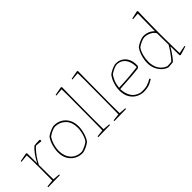

<svg xmlns="http://www.w3.org/2000/svg" viewBox="62 -1465 2224 2224"><g transform="rotate(-45 1173.5 -353.0)"><path d="M36 4Q35 0 35 -9L123 -19Q123 -63 123.5 -106.5Q124 -150 124 -193Q124 -224 124 -265.5Q124 -307 123 -351.5Q122 -396 120 -433L24 -424Q24 -427 24 -430.5Q24 -434 25 -436Q51 -441 78 -446Q105 -451 131 -456L140 -447L141 -288L143 -287Q171 -342 202 -383.5Q233 -425 262 -450Q279 -453 298 -454.5Q317 -456 352 -456L360 -444L359 -439L357 -430Q353 -431 337 -432Q321 -433 303.5 -435Q286 -437 276 -437Q264 -429 240 -402.5Q216 -376 189.5 -337.5Q163 -299 141 -255L143 -19L230 -12Q230 -10 230 -6.5Q230 -3 229 0Q216 0 190 0.5Q164 1 134 1.5Q104 2 77.5 2.5Q51 3 36 4Z M599 6Q545 7 499.5 -18Q454 -43 427 -90Q400 -137 400 -203Q400 -252 415.5 -306Q431 -360 459 -399Q474 -413 498 -425.5Q522 -438 546.5 -447Q571 -456 585 -456Q640 -457 685 -432.5Q730 -408 757 -360.5Q784 -313 784 -246Q784 -198 768.5 -144.5Q753 -91 727 -53Q711 -39 686.5 -25.5Q662 -12 638 -3.5Q614 5 599 6ZM597 -12Q611 -13 633 -21.5Q655 -30 677 -42Q699 -54 713 -65Q729 -86 740.5 -116.5Q752 -147 758.5 -180Q765 -213 765 -241Q765 -335 714.5 -385.5Q664 -436 587 -438Q563 -436 532 -422Q501 -408 474 -388Q448 -351 433.5 -301.5Q419 -252 419 -210Q419 -123 466 -68.5Q513 -14 597 -12Z M857 4Q856 0 856 -9L944 -19Q945 -66 945.5 -124Q946 -182 946.5 -235.5Q947 -289 947 -322Q947 -406 947.5 -469.5Q948 -533 948.5 -586Q949 -639 947 -689L853 -681Q851 -688 853 -693L959 -712L968 -703Q967 -653 966 -599Q965 -545 965 -477Q965 -409 964 -318Q962 -212 964 -19L1051 -12Q1051 -10 1051 -6.5Q1051 -3 1050 0Q1037 0 1011 0.5Q985 1 955 1.5Q925 2 898.5 2.5Q872 3 857 4Z M1120 4Q1119 0 1119 -9L1207 -19Q1208 -66 1208.5 -124Q1209 -182 1209.5 -235.5Q1210 -289 1210 -322Q1210 -406 1210.5 -469.5Q1211 -533 1211.5 -586Q1212 -639 1210 -689L1116 -681Q1114 -688 1116 -693L1222 -712L1231 -703Q1230 -653 1229 -599Q1228 -545 1228 -477Q1228 -409 1227 -318Q1225 -212 1227 -19L1314 -12Q1314 -10 1314 -6.5Q1314 -3 1313 0Q1300 0 1274 0.5Q1248 1 1218 1.5Q1188 2 1161.5 2.5Q1135 3 1120 4Z M1600 6Q1553 5 1509.5 -18Q1466 -41 1438 -88Q1410 -135 1410 -207Q1410 -255 1427 -309.5Q1444 -364 1475 -403Q1491 -416 1515 -428.5Q1539 -441 1563 -449.5Q1587 -458 1601 -457Q1648 -458 1685.5 -435.5Q1723 -413 1744.5 -369Q1766 -325 1763 -258L1747 -237Q1709 -231 1630 -224.5Q1551 -218 1429 -211Q1431 -138 1463 -85.5Q1495 -33 1565 -15Q1631 -9 1673 -21.5Q1715 -34 1752 -58L1762 -44Q1746 -34 1723.5 -22Q1701 -10 1685 -5Q1675 -2 1653 2Q1631 6 1600 6ZM1430 -231Q1521 -234 1603 -241Q1685 -248 1743 -256Q1745 -300 1732.5 -340.5Q1720 -381 1690.5 -408.5Q1661 -436 1611 -441Q1584 -442 1548 -425.5Q1512 -409 1489 -391Q1471 -368 1454 -329Q1437 -290 1430 -231Z M2000 6Q1965 -5 1933.5 -33.5Q1902 -62 1882.5 -105.5Q1863 -149 1863 -203Q1863 -252 1878.5 -306Q1894 -360 1922 -399Q1937 -413 1961 -425.5Q1985 -438 2009.5 -447Q2034 -456 2048 -456Q2130 -458 2187 -401L2191 -685L2106 -678Q2106 -681 2106 -684.5Q2106 -688 2107 -690L2205 -712L2213 -703Q2212 -687 2211 -652.5Q2210 -618 2209 -574Q2208 -530 2207.5 -483.5Q2207 -437 2206.5 -395.5Q2206 -354 2206 -326Q2206 -301 2206.5 -265Q2207 -229 2207.5 -189.5Q2208 -150 2208.5 -114.5Q2209 -79 2209.5 -53Q2210 -27 2211 -19L2309 -38L2311 -27Q2286 -18 2257 -9.5Q2228 -1 2202 6L2192 -3L2190 -146L2188 -147Q2159 -99 2128.5 -57Q2098 -15 2081 0Q2064 2 2040 4Q2016 6 2000 6ZM2071 -16Q2081 -25 2103 -52.5Q2125 -80 2149 -115Q2173 -150 2189 -179L2187 -368Q2170 -398 2133 -417.5Q2096 -437 2050 -438Q2026 -436 1994 -422Q1962 -408 1935 -388Q1909 -351 1896 -301Q1883 -251 1883 -205Q1883 -132 1915 -82Q1947 -32 2003 -12Q2016 -12 2036.5 -13.5Q2057 -15 2071 -16Z"/></g></svg>

Font: Labrada Thin
Style: Regular
Weight: 100
Designer: Mercedes Jáuregui
Foundry: Omnibus-Type Team
Version: Version 1.000; ttfautohint (v1.8.4.7-5d5b)